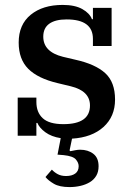

<svg xmlns="http://www.w3.org/2000/svg" viewBox="-20 -552 537 781"><path d="M263 209Q222 209 199 195.5Q176 182 165 168L191 138Q201 149 215 156.5Q229 164 249 164Q272 164 286 154Q300 144 300 124Q300 110 288.5 96.5Q277 83 239 79L214 77L227 10Q189 4 164.5 -14Q140 -32 132 -52H128V0H52V-155H128V-137Q128 -95 154 -71Q180 -47 238 -47Q346 -47 346 -123Q346 -182 268 -201L214 -214Q134 -233 95 -272Q56 -311 56 -379Q56 -452 105 -492Q154 -532 235 -532Q285 -532 315 -515Q345 -498 354 -474H358V-520H434V-365H358V-394Q358 -473 251 -473Q205 -473 180.5 -455.5Q156 -438 156 -403Q156 -341 236 -321L287 -309Q368 -291 408 -254.5Q448 -218 448 -147Q448 -78 401 -35.5Q354 7 273 12L263 60L266 63Q276 61 286.5 59Q297 57 306 57Q338 57 359.5 73.5Q381 90 381 124Q381 147 371.5 163Q362 179 345.5 189Q329 199 307.5 204Q286 209 263 209Z"/></svg>

Font: IBM Plex Serif Medium
Style: Regular
Weight: 500
Designer: Mike Abbink, Paul van der Laan, Pieter van Rosmalen
Foundry: Bold Monday
Version: Version 2.5